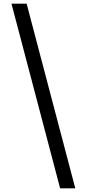

<svg xmlns="http://www.w3.org/2000/svg" viewBox="-20 -852 469 1038"><path d="M42 -832H124L387 166H305Z"/></svg>

Font: hingu115
Style: Book
Weight: 400
Designer: Jelle Bosma - Monotype Design Team
Foundry: Monotype Imaging Inc.
Version: Version 2.003